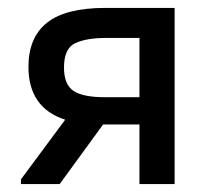

<svg xmlns="http://www.w3.org/2000/svg" viewBox="-20 -466 532 486"><path d="M33 -12 145 -163Q52 -193 52 -297Q52 -371 99 -408.5Q146 -446 247 -446H422V0H333V-151H241L131 0H33ZM333 -220V-370H250Q198 -370 170 -356.5Q142 -343 142 -295Q142 -252 166 -236Q190 -220 244 -220Z"/></svg>

Font: Tilda Sans Medium
Style: Regular
Weight: 500
Designer: ParaType Ltd
Foundry: ParaType Ltd
Version: Version 1.009